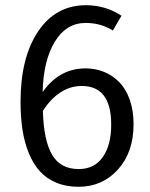

<svg xmlns="http://www.w3.org/2000/svg" viewBox="-20 -698 571 730"><path d="M305.2 -438Q342.8 -438 375.2 -424.8Q407.7 -411.6 433.1 -386Q458.5 -360.4 473.1 -319.3Q487.8 -278.3 487.8 -226.1Q487.8 -118.7 428.2 -53.2Q368.7 12.2 278.8 12.2Q231.4 12.2 194.1 -3.4Q156.7 -19 131.3 -47.1Q106 -75.2 89.4 -116Q72.8 -156.7 65.4 -205.1Q58.1 -253.4 58.1 -311Q58.1 -479 125 -578.6Q191.9 -678.2 307.1 -678.2Q380.9 -678.2 441.9 -638.2L409.2 -582Q362.8 -610.8 306.2 -610.8Q231.9 -610.8 188.5 -539.6Q145 -468.3 142.1 -348.1Q205.6 -438 305.2 -438ZM278.8 -55.2Q338.9 -55.2 370.8 -100.8Q402.8 -146.5 402.8 -224.1Q402.8 -371.1 291 -371.1Q246.1 -371.1 208.3 -345.7Q170.4 -320.3 143.1 -275.9Q146 -163.6 178.2 -109.4Q210.4 -55.2 278.8 -55.2Z"/></svg>

Font: Fira Sans Book
Style: Regular
Weight: 350
Designer: Carrois Corporate & Edenspiekermann AG
Foundry: Carrois Corporate GbR & Edenspiekermann AG
Version: Version 4.203;PS 004.203;hotconv 1.0.88;makeotf.lib2.5.64775